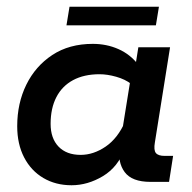

<svg xmlns="http://www.w3.org/2000/svg" viewBox="-20 -539 568 569"><path d="M192 10Q145 10 108.5 -11.5Q72 -33 51.5 -72.5Q31 -112 31 -165Q31 -233 58 -288Q85 -343 135 -376Q185 -409 255 -409Q296 -409 331 -393.5Q366 -378 390 -347L380 -336L390 -399H484L439 -117Q435 -94 442 -85.5Q449 -77 468 -77H493L481 0H426Q371 0 349.5 -29Q328 -58 335 -103L338 -123L350 -99Q330 -44 285 -17Q240 10 192 10ZM219 -80Q257 -80 293 -104.5Q329 -129 351 -179L341 -144L368 -312L369 -290Q351 -304 324.5 -311.5Q298 -319 275 -319Q229 -319 196.5 -301.5Q164 -284 147 -251Q130 -218 130 -172Q130 -129 153.5 -104.5Q177 -80 219 -80ZM177 -464 186 -519H451L442 -464Z"/></svg>

Font: Rokkitt SemiBold
Style: Italic
Weight: 600
Italic angle: -9°
Designer: Vernon Adams
Foundry: Vernon Adams
Version: Version 3.103